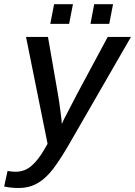

<svg xmlns="http://www.w3.org/2000/svg" viewBox="-72 -708 658 935"><path d="M19.5 207.5Q-19 207.5 -51.8 200.2L-35.2 124.5Q-13.2 128.4 3.9 128.4Q47.4 128.4 80.8 100.1Q114.3 71.8 146.5 15.1L159.7 -7.8L54.7 -528.3H161.6L209.5 -252.9Q212.9 -234.9 216.1 -212.4Q219.2 -189.9 222.2 -168Q225.1 -146 227.1 -128.9Q229 -111.8 229 -104.5Q231.4 -109.9 234.1 -115.7Q236.8 -121.6 240.2 -128.4L302.7 -249L452.6 -528.3H565.9L255.9 9.3Q201.7 100.1 169.4 135.3Q136.7 171.9 100.6 189.7Q64.5 207.5 19.5 207.5ZM478.5 -687.5 460 -591.8H368.7L386.7 -687.5ZM283.2 -687.5 264.6 -591.8H172.9L191.4 -687.5Z"/></svg>

Font: Arimo Medium
Style: Italic
Weight: 500
Italic angle: -12°
Designer: Steve Matteson
Foundry: Monotype Imaging Inc.
Version: Version 1.33